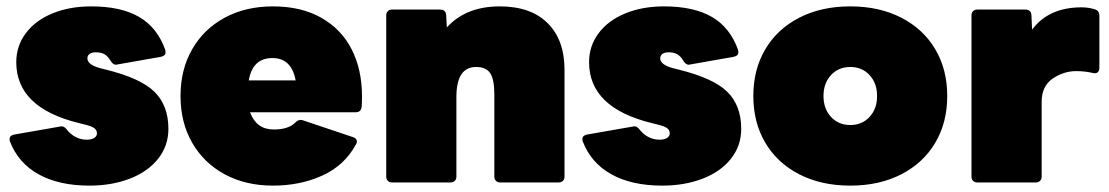

<svg xmlns="http://www.w3.org/2000/svg" viewBox="-20 -572 3477 602"><path d="M11 -129Q10 -132 10 -136Q10 -147 24 -150L167 -175L173 -176Q182 -176 190 -165Q201 -151 217 -142.5Q233 -134 252 -134Q267 -134 275.5 -139.5Q284 -145 284 -154Q284 -163 276.5 -169.5Q269 -176 244 -182L228 -186Q31 -234 31 -377Q31 -428 61 -468Q91 -508 144.5 -530Q198 -552 266 -552Q359 -552 416 -519Q473 -486 498 -416Q499 -413 499 -408Q499 -397 485 -394L349 -370L344 -369Q334 -369 327 -381Q318 -396 307.5 -402Q297 -408 280 -408Q268 -408 261 -403Q254 -398 254 -389Q254 -369 295 -358L311 -354Q421 -327 464.5 -284Q508 -241 508 -168Q508 -115 476 -74.5Q444 -34 387.5 -12Q331 10 260 10Q165 10 101 -25.5Q37 -61 11 -129Z M546 -271Q546 -354 582.5 -417.5Q619 -481 684.5 -516.5Q750 -552 836 -552Q924 -552 987 -516.5Q1050 -481 1082.5 -417.5Q1115 -354 1115 -270Q1115 -248 1114 -237Q1112 -220 1095 -220H764Q784 -166 838 -166Q884 -166 905 -187Q916 -199 929 -195L1087 -142Q1099 -138 1099 -128Q1099 -124 1096 -119Q1060 -53 990.5 -21.5Q921 10 836 10Q750 10 684.5 -25.5Q619 -61 582.5 -124.5Q546 -188 546 -271ZM760 -320H907Q894 -390 834 -390Q772 -390 760 -320Z M1209 0Q1201 0 1196 -5Q1191 -10 1191 -18V-524Q1191 -532 1196 -537Q1201 -542 1209 -542H1360Q1378 -542 1379 -524L1381 -486Q1441 -552 1547 -552Q1644 -552 1697 -499.5Q1750 -447 1750 -353V-18Q1750 -10 1745 -5Q1740 0 1732 0H1548Q1540 0 1535 -5Q1530 -10 1530 -18V-275Q1530 -323 1517 -342.5Q1504 -362 1473 -362Q1411 -362 1411 -268V-18Q1411 -10 1406 -5Q1401 0 1393 0Z M1807 -129Q1806 -132 1806 -136Q1806 -147 1820 -150L1963 -175L1969 -176Q1978 -176 1986 -165Q1997 -151 2013 -142.5Q2029 -134 2048 -134Q2063 -134 2071.5 -139.5Q2080 -145 2080 -154Q2080 -163 2072.5 -169.5Q2065 -176 2040 -182L2024 -186Q1827 -234 1827 -377Q1827 -428 1857 -468Q1887 -508 1940.5 -530Q1994 -552 2062 -552Q2155 -552 2212 -519Q2269 -486 2294 -416Q2295 -413 2295 -408Q2295 -397 2281 -394L2145 -370L2140 -369Q2130 -369 2123 -381Q2114 -396 2103.5 -402Q2093 -408 2076 -408Q2064 -408 2057 -403Q2050 -398 2050 -389Q2050 -369 2091 -358L2107 -354Q2217 -327 2260.5 -284Q2304 -241 2304 -168Q2304 -115 2272 -74.5Q2240 -34 2183.5 -12Q2127 10 2056 10Q1961 10 1897 -25.5Q1833 -61 1807 -129Z M2342 -271Q2342 -354 2379.5 -417.5Q2417 -481 2486 -516.5Q2555 -552 2646 -552Q2737 -552 2806 -516.5Q2875 -481 2912.5 -417.5Q2950 -354 2950 -271Q2950 -188 2912.5 -124.5Q2875 -61 2806 -25.5Q2737 10 2646 10Q2555 10 2486 -25.5Q2417 -61 2379.5 -124.5Q2342 -188 2342 -271ZM2730 -271Q2730 -311 2706.5 -336.5Q2683 -362 2646 -362Q2609 -362 2585.5 -336.5Q2562 -311 2562 -271Q2562 -231 2585.5 -205.5Q2609 -180 2646 -180Q2683 -180 2706.5 -205.5Q2730 -231 2730 -271Z M3044 0Q3036 0 3031 -5Q3026 -10 3026 -18V-524Q3026 -532 3031 -537Q3036 -542 3044 -542H3195Q3213 -542 3214 -524L3216 -479Q3268 -549 3371 -549Q3393 -549 3412 -543Q3427 -539 3427 -523V-359Q3427 -350 3422 -345.5Q3417 -341 3407 -343Q3383 -349 3354 -349Q3315 -349 3280.5 -325.5Q3246 -302 3246 -252V-18Q3246 -10 3241 -5Q3236 0 3228 0Z"/></svg>

Font: LINE Seed Sans TH App Heavy
Style: Regular
Weight: 900
Designer: Dalton Maag Ltd | Thai characters by Cadson Demak Co.,Ltd.
Foundry: Dalton Maag Ltd
Version: Version 1.003